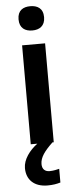

<svg xmlns="http://www.w3.org/2000/svg" viewBox="-64 -783 415 1048"><g transform="rotate(-5 143.5 -259.5)"><path d="M144 -751C105 -751 74 -734 74 -685C74 -636 105 -618 144 -618C182 -618 214 -636 214 -685C214 -734 182 -751 144 -751ZM130 113C130 76 155 43 200 0H207V-542H81V0H117C74 32 38 79 38 127C38 191 80 232 153 232C183 232 204 228 224 222V147C212 150 192 155 171 155C146 155 130 141 130 113Z"/></g></svg>

Font: Noto Sans Myanmar SemiBold
Style: Regular
Weight: 600
Designer: Monotype Design Team
Foundry: Monotype Imaging Inc.
Version: Version 2.107